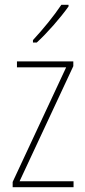

<svg xmlns="http://www.w3.org/2000/svg" viewBox="-20 -784 357 804"><path d="M267 -757V-764H237C204 -715 163 -665 118 -616V-606H134C177 -645 233 -709 267 -757ZM288 0V-25H62L287 -507V-527H51V-502H257L33 -22V0Z"/></svg>

Font: Noto Sans Lao Condensed Thin
Style: Regular
Weight: 100
Width: 3
Designer: Monotype Design Team
Foundry: Monotype Imaging Inc.
Version: Version 2.003